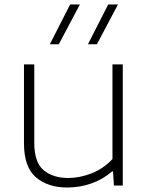

<svg xmlns="http://www.w3.org/2000/svg" viewBox="-20 -828 664 857"><path d="M280 9Q194 9 140.5 -36.5Q87 -82 87 -188.5V-540.5H133V-190.5Q133 -103 175 -68.2Q217 -33.5 284 -33.5Q335 -33.5 388 -54Q441 -74.5 482 -118V-540.5H528V0H488.5L484.5 -63H480.5Q439.5 -27.5 387.8 -9.2Q336 9 280 9ZM372.5 -630.5 463 -808H506.5L412.5 -630.5ZM202.5 -630.5 293 -808H336.5L242.5 -630.5Z"/></svg>

Font: Encode Sans Exp XLt
Style: Regular
Weight: 200
Width: 7
Designer: Multiple Designers
Foundry: Impallari Type
Version: Version 3.002; ttfautohint (v1.8.3) -l 8 -r 50 -G 200 -x 14 